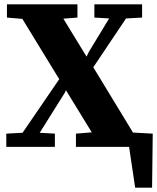

<svg xmlns="http://www.w3.org/2000/svg" viewBox="-20 -677 724 885"><path d="M12 -596V-657H337V-596L272 -591L379 -416L389 -437L483 -592L415 -596V-657H635V-596L561 -592L410 -367L593 -66L684 -61L681 188H603L575 0H330V-61L403 -67L284 -261L279 -250L163 -65L233 -61V0H9V-61L84 -65L253 -312L83 -590Z"/></svg>

Font: Source Serif 4 SmText
Style: Bold
Weight: 700
Designer: Frank Grießhammer
Foundry: Adobe
Version: Version 4.005;hotconv 1.1.0;makeotfexe 2.6.0